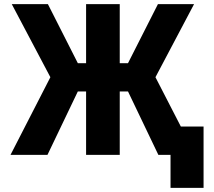

<svg xmlns="http://www.w3.org/2000/svg" viewBox="-20 -750 1037 930"><path d="M747 0 600 -307H560V0H397V-307H357L210 0H31L224 -376L37 -730H212L357 -444H397V-730H560V-444H600L745 -730H920L733 -376L856 -137H966V160H806V0Z"/></svg>

Font: Mplus 1p ExtraBold
Style: Regular
Weight: 800
Version: Version 1.061